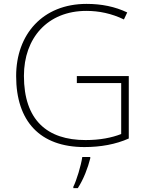

<svg xmlns="http://www.w3.org/2000/svg" viewBox="-20 -746 762 987"><path d="M375 -355V-319H603V-57C554 -38 494 -26 420 -26C222 -26 103 -129 103 -356C103 -550 224 -690 424 -690C488 -690 553 -677 617 -646L634 -682C571 -712 502 -726 425 -726C199 -726 63 -569 63 -355C63 -123 185 10 414 10C497 10 575 -4 642 -34V-355ZM444 68V61H403C397 104 373 183 357 214V221H380C410 175 432 116 444 68Z"/></svg>

Font: Noto Sans Meetei Mayek ExtraLight
Style: Regular
Weight: 200
Designer: Monotype Design Team and Neelakash Kshetrimayum
Foundry: Monotype Imaging Inc.
Version: Version 2.002